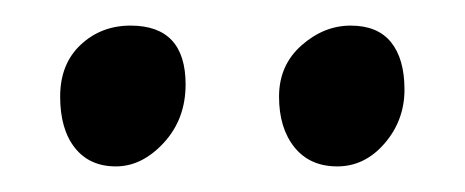

<svg xmlns="http://www.w3.org/2000/svg" viewBox="-20 -663 363 150"><path d="M243.5 -533Q222 -533 210 -548Q198 -563 198 -587.5Q198 -612 215.5 -627.5Q233 -643 254 -643Q275 -643 285.5 -630Q296 -617 296 -593Q296 -569 280.5 -551Q265 -533 243.5 -533ZM82 -643Q125 -643 125 -597Q125 -570 108 -551.5Q91 -533 70.5 -533Q50 -533 38.5 -547.5Q27 -562 27 -587.5Q27 -613 43 -628Q59 -643 82 -643Z"/></svg>

Font: Fresca
Style: Regular
Weight: 400
Designer: Iván Moreno
Foundry: Fontstage
Version: Version 1.001